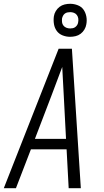

<svg xmlns="http://www.w3.org/2000/svg" viewBox="-29 -992 549 1012"><path d="M-9 0 280 -735H350L397 0H333L322 -205H134L55 0ZM319 -260 307 -490Q305 -527 303 -564.5Q301 -602 299 -639Q285 -602 271 -564.5Q257 -527 243 -490L155 -260ZM340 -798Q320 -798 301 -805.5Q282 -813 270.5 -828.5Q259 -844 255.5 -864.5Q252 -885 255 -906Q257 -920 265 -933.5Q273 -947 285 -956Q297 -965 311.5 -968.5Q326 -972 341 -972Q361 -972 380.5 -964.5Q400 -957 411 -941.5Q422 -926 426 -905.5Q430 -885 426 -864Q424 -850 416 -836.5Q408 -823 396 -814Q384 -805 369.5 -801.5Q355 -798 340 -798ZM341 -842Q348 -842 355 -843.5Q362 -845 368 -849.5Q374 -854 378 -860.5Q382 -867 383 -875Q385 -885 383.5 -895Q382 -905 376 -913Q370 -921 360.5 -924.5Q351 -928 341 -928Q334 -928 326.5 -926.5Q319 -925 313 -920.5Q307 -916 303.5 -909.5Q300 -903 298 -895Q297 -885 298 -875Q299 -865 305.5 -857Q312 -849 321.5 -845.5Q331 -842 341 -842Z"/></svg>

Font: Iosevka Light
Style: Italic
Weight: 300
Italic angle: -9°
Monospace: yes
Designer: Belleve Invis
Foundry: Belleve Invis
Version: Version 32.5.0; ttfautohint (v1.8.4)